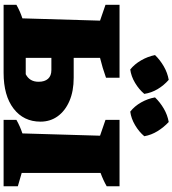

<svg xmlns="http://www.w3.org/2000/svg" viewBox="36 -1016 980 1093"><g transform="rotate(90 526.5 -470.0)"><path d="M8 0V-73Q45 -94 85 -107L98 -549L8 -580V-660H423V-583Q395 -573 367 -564.5Q339 -556 310 -549V-399H423Q499 -399 555 -375Q611 -351 642 -308.5Q673 -266 673 -210Q673 -114 599 -57Q525 0 395 0ZM663 0V-73Q700 -94 740 -107L753 -549L663 -580V-660H1041V-587Q1006 -567 965 -552V-103L1041 -81V0ZM310 -126H403Q446 -148 446 -199Q446 -234 429 -253Q412 -272 379 -272H310ZM435 -940Q467 -912 488 -876.5Q509 -841 515 -801Q490 -771 452.5 -748.5Q415 -726 376 -721Q346 -745 324 -783Q302 -821 294 -862Q322 -891 358.5 -912Q395 -933 435 -940ZM675 -940Q705 -912 727 -876.5Q749 -841 756 -801Q731 -771 693 -748.5Q655 -726 616 -721Q585 -745 563.5 -783Q542 -821 535 -862Q563 -891 599 -912Q635 -933 675 -940Z"/></g></svg>

Font: Piazzolla Black
Style: Regular
Weight: 900
Designer: Juan Pablo del Peral
Foundry: Huerta Tipografica
Version: Version 1.330